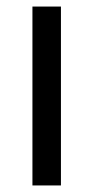

<svg xmlns="http://www.w3.org/2000/svg" viewBox="-20 -566 285 586"><path d="M79 0H166V-546H79Z"/></svg>

Font: Wafeq
Style: Regular
Weight: 400
Designer: Rasmus Andersson & Azza Alameddine
Foundry: Google & TypeTogether
Version: Version 3.000;FEAKit 1.0